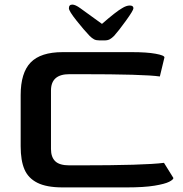

<svg xmlns="http://www.w3.org/2000/svg" viewBox="-20 -816 795 836"><path d="M70 -179V-402Q70 -499 113.5 -544Q157 -589 253 -589H554Q619 -589 657.5 -582Q696 -575 696 -566L676 -483Q608 -493 333 -493H282Q202 -493 202 -422V-167Q202 -132 220.5 -114Q239 -96 282 -96H323Q611 -96 694 -107L735 -41Q735 -34 716.5 -24.5Q698 -15 652.5 -7.5Q607 0 531 0H253Q183 0 143 -20Q103 -40 86.5 -78.5Q70 -117 70 -179ZM295 -796Q308 -796 330 -780L424 -712Q486 -766 511 -780Q530 -792 545 -792Q561 -792 561 -780Q561 -771 528.5 -726Q496 -681 477 -660Q467 -650 458 -645Q449 -640 434 -640H414Q399 -640 390 -644.5Q381 -649 370 -660Q346 -685 313 -726.5Q280 -768 280 -780Q280 -796 295 -796Z"/></svg>

Font: Gold
Style: Regular
Weight: 400
Designer: jaiki
Version: Version 1.000